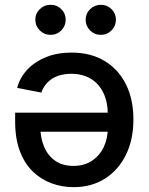

<svg xmlns="http://www.w3.org/2000/svg" viewBox="-20 -771 620 799"><path d="M277.3 -552.2Q357.4 -552.2 415.3 -517.3Q473.1 -482.4 504.2 -419.9Q535.2 -357.4 535.2 -273.9Q535.2 -190.9 504.4 -127.4Q473.6 -64 417.5 -28.1Q361.3 7.8 286.1 7.8Q237.8 7.8 194.1 -8.3Q150.4 -24.4 116.2 -57.6Q82 -90.8 62.5 -142.6Q43 -194.3 43 -265.6V-302.2H478V-222.7H98.1L147.5 -248.5Q147.5 -198.7 163.3 -160.9Q179.2 -123 210 -101.8Q240.7 -80.6 285.6 -80.6Q330.6 -80.6 362.8 -102.1Q395 -123.5 411.9 -159.4Q428.7 -195.3 428.7 -238.8V-291.5Q428.7 -346.7 409.9 -385.3Q391.1 -423.8 356.9 -443.8Q322.8 -463.9 276.4 -463.9Q245.6 -463.9 220.9 -455.1Q196.3 -446.3 178.5 -428.7Q160.6 -411.1 151.9 -385.7L51.3 -405.3Q63.5 -449.7 94.7 -482.4Q126 -515.1 172.6 -533.7Q219.2 -552.2 277.3 -552.2ZM399.4 -626Q373 -626 354.7 -644.5Q336.4 -663.1 336.4 -689Q336.4 -714.8 355 -732.9Q373.5 -751 399.4 -751Q425.8 -751 444.1 -732.9Q462.4 -714.8 462.4 -689Q462.4 -663.1 444.1 -644.5Q425.8 -626 399.4 -626ZM190.4 -626Q164.1 -626 145.5 -644.5Q127 -663.1 127 -689Q127 -714.8 145.5 -732.9Q164.1 -751 190.4 -751Q216.8 -751 235.1 -732.9Q253.4 -714.8 253.4 -689Q253.4 -663.1 235.1 -644.5Q216.8 -626 190.4 -626Z"/></svg>

Font: Inter 17pt Medium
Style: Regular
Weight: 500
Version: Version 4.001;git-66647c0bb